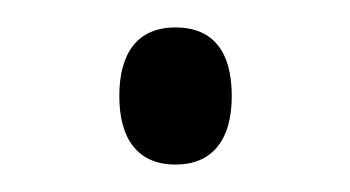

<svg xmlns="http://www.w3.org/2000/svg" viewBox="-20 -111 255 140"><path d="M67 -41C67 -9 81 9 108 9C134 9 149 -8 149 -41C149 -75 134 -91 108 -91C80 -91 67 -72 67 -41Z"/></svg>

Font: Noto Sans Gujarati Condensed Light
Style: Regular
Weight: 300
Width: 3
Designer: Jelle Bosma - Monotype Design Team, Universal Thirst
Foundry: Monotype Imaging Inc.
Version: Version 2.106